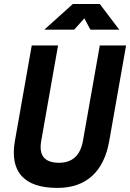

<svg xmlns="http://www.w3.org/2000/svg" viewBox="-20 -918 643 948"><path d="M263.2 9.8Q139.6 9.8 86.7 -49.1Q33.7 -107.9 53.7 -222.7L136.7 -693.4H266.6L183.6 -222.7Q164.1 -114.3 271.5 -114.3Q370.1 -114.3 389.6 -222.7L472.7 -693.4H602.5L519.5 -222.7Q499.5 -107.9 434.6 -49.1Q369.6 9.8 263.2 9.8ZM198.7 -771.5 339.8 -898.4H472.7L568.8 -771.5H426.3L396.5 -827.6L346.2 -771.5Z"/></svg>

Font: Cascadia Code PL
Style: Bold Italic
Weight: 700
Italic angle: -10°
Monospace: yes
Designer: Aaron Bell
Foundry: Saja Typeworks
Version: Version 2404.023; ttfautohint (v1.8.4)